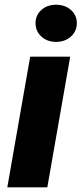

<svg xmlns="http://www.w3.org/2000/svg" viewBox="-20 -800 348 820"><path d="M11.2 0 108.9 -558.1H279.8L182.1 0ZM219.2 -621.1Q181.6 -621.1 156.7 -644Q131.8 -667 131.8 -701.2Q131.8 -734.9 156.5 -757.3Q181.2 -779.8 219.2 -779.8Q257.8 -779.8 283 -757.3Q308.1 -734.9 308.1 -701.2Q308.1 -667 283 -644Q257.8 -621.1 219.2 -621.1Z"/></svg>

Font: SVN-Poppins
Style: Bold Italic
Weight: 700
Italic angle: -10°
Designer: Ninad Kale (Devanagari), Jonny Pinhorn (Latin)
Foundry: Indian Type Foundry
Version: Version 3.002 2017